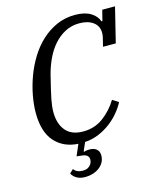

<svg xmlns="http://www.w3.org/2000/svg" viewBox="-132 -804 920 1104"><g transform="rotate(-15 328.0 -252.0)"><path d="M238 206Q206 206 186 193.5Q166 181 158 164L180 143Q196 167 233 167Q252 167 263.5 160.5Q275 154 281 145.5Q287 137 289 128.5Q291 120 291 116Q291 102 281 92.5Q271 83 245 81L219 78L248 11Q160 6 108.5 -52.5Q57 -111 57 -223Q57 -272 67.5 -327.5Q78 -383 98 -437Q118 -491 148.5 -540.5Q179 -590 219.5 -627.5Q260 -665 310 -687.5Q360 -710 420 -710Q478 -710 513 -688.5Q548 -667 558 -635H564L580 -698H656L605 -491H529L542 -544Q544 -552 544.5 -558Q545 -564 545 -570Q545 -611 514 -634Q483 -657 432 -657Q385 -657 347 -637Q309 -617 279.5 -583.5Q250 -550 229.5 -506.5Q209 -463 197 -417Q185 -368 177 -335Q169 -302 164.5 -278Q160 -254 158 -237Q156 -220 156 -202Q156 -132 190.5 -91Q225 -50 294 -50Q362 -50 413.5 -88Q465 -126 500 -183L536 -160Q521 -131 497 -102Q473 -73 441.5 -49Q410 -25 371.5 -8.5Q333 8 288 11L266 61L268 64Q277 61 285.5 60Q294 59 302 59Q327 59 342.5 72Q358 85 358 109Q358 132 348 150Q338 168 321 180.5Q304 193 282.5 199.5Q261 206 238 206Z"/></g></svg>

Font: IBM Plex Serif Text
Style: Italic
Weight: 450
Italic angle: -14°
Designer: Mike Abbink, Paul van der Laan, Pieter van Rosmalen
Foundry: Bold Monday
Version: Version 3.001